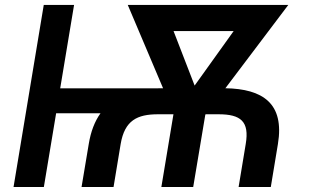

<svg xmlns="http://www.w3.org/2000/svg" viewBox="-20 -747 1242 767"><path d="M275.9 -727.3H154.8L34.1 0H155.2L204.2 -294.4H381.4C358.3 -262.1 342.7 -221.6 334.5 -171.5L305.8 0H433.6L462 -171.5C478 -266.3 528.4 -290.5 611.2 -290.5H672.9L624.6 0H751.8L800.1 -288.4L801.5 -290.5H853C941.8 -290.5 976.9 -262.1 961.6 -171.5L933.2 0H1061.8L1090.2 -171.5C1117.2 -334.2 1029.5 -392 880.3 -394.5L1131.7 -727.3H490.4L631.4 -394.5H628.9C621.8 -394.5 614.7 -394.5 608 -394.2H220.5ZM673.3 -622.9H913.4L757.5 -405.2Z"/></svg>

Font: Magic Ui Pro Semi Bold
Style: Italic
Weight: 600
Italic angle: -9.39999°
Designer: Stefan Endress, Andreas Faust
Version: Version 1.000;FEAKit 1.0